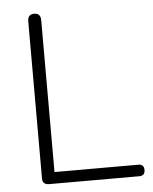

<svg xmlns="http://www.w3.org/2000/svg" viewBox="-52 -753 634 797"><g transform="rotate(-5 265.5 -355.0)"><path d="M121 0Q93 0 93 -25V-681Q93 -710 120 -710Q147 -710 147 -681V-48H496Q520 -48 520 -24Q520 0 496 0Z"/></g></svg>

Font: Nunito VF Beta Light
Style: Regular
Weight: 300
Designer: Vernon Adams
Foundry: newtypography
Version: Version 3.001